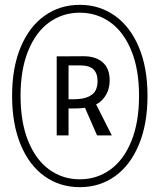

<svg xmlns="http://www.w3.org/2000/svg" viewBox="-20 -762 660 794"><path d="M442.5 -202H381.5L323 -335.5L365.5 -354ZM214.5 -202V-529H263.5V-202ZM383.5 -426Q383.5 -458.5 366.5 -475Q349.5 -491.5 312.5 -491.5H239V-529L322.5 -529.5Q375.5 -530 404.5 -504.5Q433.5 -479 433.5 -429.5Q433.5 -380 400.8 -346.8Q368 -313.5 289 -313.5H235L235.5 -351.5H282.5Q322.5 -351.5 345 -361.8Q367.5 -372 375.5 -388.5Q383.5 -405 383.5 -426ZM310 12Q228 12 164.5 -33Q101 -78 65.5 -163.5Q30 -249 30 -366Q30 -482 65.5 -567Q101 -652 164.5 -697Q228 -742 310 -742Q391.5 -742 455 -697Q518.5 -652 554.2 -567Q590 -482 590 -366Q590 -249 554.2 -163.5Q518.5 -78 455.2 -33Q392 12 310 12ZM310 -709.5Q239.5 -709.5 184 -669.8Q128.5 -630 96.8 -552.5Q65 -475 65 -366Q65 -256 96.8 -178.2Q128.5 -100.5 184 -60.5Q239.5 -20.5 310 -20.5Q380.5 -20.5 436 -60.5Q491.5 -100.5 523.2 -178.2Q555 -256 555 -366Q555 -475 523.2 -552.5Q491.5 -630 436 -669.8Q380.5 -709.5 310 -709.5Z"/></svg>

Font: Monaspace Krypton Var
Style: Regular
Weight: 400
Designer: Riley Cran and the Lettermatic Team
Version: Version 1.101 (Monaspace Krypton Var)